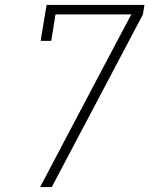

<svg xmlns="http://www.w3.org/2000/svg" viewBox="-20 -755 640 775"><path d="M142 0 348 -391 510 -697H204L187 -590H144L168 -735H563L557 -697L189 0Z"/></svg>

Font: Iosevka Slab XLtEx
Style: Italic
Weight: 200
Width: 7
Italic angle: -9°
Monospace: yes
Designer: Belleve Invis
Foundry: Belleve Invis
Version: Version 11.1.0; ttfautohint (v1.8.3)